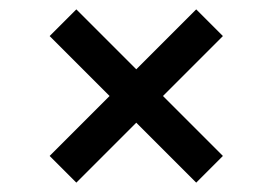

<svg xmlns="http://www.w3.org/2000/svg" viewBox="-20 -535 582 410"><path d="M143 -145 86 -202 214 -330 86 -458 143 -515 271 -387 399 -515 456 -458 328 -330 456 -202 399 -145 271 -273Z"/></svg>

Font: Orienta
Style: Regular
Weight: 400
Designer: Eduardo Rodriguez Tunni
Foundry: Eduardo Rodriguez Tunni
Version: Version 1.002; ttfautohint (v1.8.4.7-5d5b);gftools[0.9.23]